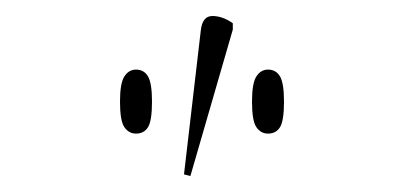

<svg xmlns="http://www.w3.org/2000/svg" viewBox="-20 -825 509 240"><path d="M218 -605 210 -607 231 -787Q233 -805 245.5 -805Q258 -805 271 -796V-788ZM150 -658Q141 -658 135.5 -666Q130 -674 130 -698Q130 -721 135.5 -729.5Q141 -738 150 -738Q160 -738 165 -729.5Q170 -721 170 -698Q170 -674 165 -666Q160 -658 150 -658ZM315 -658Q306 -658 300.5 -666Q295 -674 295 -698Q295 -721 300.5 -729.5Q306 -738 315 -738Q325 -738 330 -729.5Q335 -721 335 -698Q335 -674 330 -666Q325 -658 315 -658Z"/></svg>

Font: Noto Serif Display ExtraCondensed Thin
Style: Regular
Weight: 100
Width: 2
Designer: Monotype Design Team
Foundry: Monotype Imaging Inc.
Version: Version 2.009